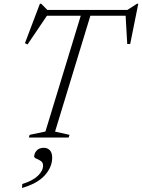

<svg xmlns="http://www.w3.org/2000/svg" viewBox="-20 -722 746 1008"><path d="M345 -14 340.5 0H131.5L135.5 -14L218.5 -31.5L404 -639.5H226.5L124.5 -488.5L111 -495.5L189.5 -702.5H196L228.5 -670H649L699.5 -702.5H706L663.5 -491H648L639.5 -639.5H454.5L269 -31ZM159.5 100Q159.5 83.5 172.2 68.8Q185 54 210.5 54Q229.5 54 241.8 67Q254 80 254 106Q254 154.5 215.8 197.8Q177.5 241 95.5 265L97 244Q152 227 179 200.8Q206 174.5 206 147.5Q206 131 194.2 123.2Q182.5 115.5 171 110.8Q159.5 106 159.5 100Z"/></svg>

Font: Newsreader 16pt Light
Style: Italic
Weight: 300
Italic angle: -17°
Designer: Hugues Gentile
Foundry: Production Type
Version: Version 1.003; ttfautohint (v1.8.3)